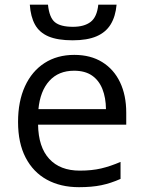

<svg xmlns="http://www.w3.org/2000/svg" viewBox="-20 -775 602 805"><path d="M291.5 -544.9Q359.9 -544.9 408.7 -514.6Q457.5 -484.4 483.4 -429.9Q509.3 -375.5 509.3 -302.7V-252.4H139.6Q141.1 -158.2 186.5 -108.9Q231.9 -59.6 314.5 -59.6Q365.2 -59.6 404.3 -68.8Q443.4 -78.1 485.4 -96.2V-24.9Q444.8 -6.8 405 1.5Q365.2 9.8 311 9.8Q233.9 9.8 176.5 -21.7Q119.1 -53.2 87.4 -114.3Q55.7 -175.3 55.7 -263.7Q55.7 -350.1 84.7 -413.3Q113.8 -476.6 166.7 -510.7Q219.7 -544.9 291.5 -544.9ZM290.5 -478.5Q225.6 -478.5 187 -436Q148.4 -393.6 141.1 -317.4H424.3Q423.8 -365.2 409.4 -401.6Q395 -438 365.7 -458.3Q336.4 -478.5 290.5 -478.5ZM468.8 -755.4Q464.4 -706.1 444.1 -672.9Q423.8 -639.6 384.8 -622.8Q345.7 -606 284.7 -606Q221.7 -606 183.3 -622.3Q145 -638.7 126.7 -671.9Q108.4 -705.1 105 -755.4H181.2Q186.5 -701.7 210 -682.1Q233.4 -662.6 286.1 -662.6Q333 -662.6 359.9 -683.1Q386.7 -703.6 392.1 -755.4Z"/></svg>

Font: Wonky
Style: Regular
Weight: 400
Designer: Monotype Design Team
Foundry: Monotype Imaging Inc.
Version: Version 3.000